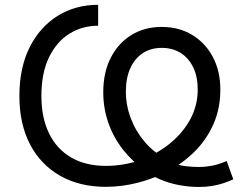

<svg xmlns="http://www.w3.org/2000/svg" viewBox="-20 -757 1025 788"><path d="M796.4 10.3Q753.9 10.3 712.4 2.2Q670.9 -5.9 635.3 -21.5Q599.6 -37.1 574.2 -58.6Q523.4 -93.8 484.9 -142.8Q446.3 -191.9 425 -252Q403.8 -312 403.8 -378.9Q403.8 -460 434.6 -520Q465.3 -580.1 519.3 -613.3Q573.2 -646.5 643.6 -646.5Q714.4 -646.5 768.6 -613.8Q822.8 -581.1 853.5 -523.2Q884.3 -465.3 884.3 -389.6Q884.3 -311.5 856.2 -248Q828.1 -184.6 780.3 -136.5Q732.4 -88.4 671.6 -55.9Q610.8 -23.4 544.7 -6.8Q478.5 9.8 414.6 9.8Q306.2 9.8 226.3 -35.9Q146.5 -81.5 103 -165Q59.6 -248.5 59.6 -363.3Q59.6 -479 101.6 -562.7Q143.6 -646.5 216.6 -691.9Q289.6 -737.3 382.8 -737.3V-651.4Q317.4 -651.4 264.6 -618.4Q211.9 -585.4 180.9 -521.2Q149.9 -457 149.9 -363.3Q149.9 -273.9 181.4 -209.5Q212.9 -145 272.2 -110.6Q331.5 -76.2 414.6 -76.2Q487.8 -76.2 555.2 -100.1Q622.6 -124 676 -167Q729.5 -210 760.5 -266.8Q791.5 -323.7 791.5 -389.6Q791.5 -442.4 772.9 -480.7Q754.4 -519 721.2 -539.8Q688 -560.5 643.6 -560.5Q598.6 -560.5 565.7 -538.6Q532.7 -516.6 514.6 -476.6Q496.6 -436.5 496.6 -381.3Q496.6 -325.2 516.8 -271.5Q537.1 -217.8 574.5 -174.1Q611.8 -130.4 663.1 -104.5Q689 -85 721.2 -78.4Q753.4 -71.8 797.9 -71.8Q822.3 -71.8 849.9 -76.9Q877.4 -82 910.2 -96.2L937.5 -21Q919.4 -12.7 897.7 -5.4Q876 2 850.8 6.1Q825.7 10.3 796.4 10.3Z"/></svg>

Font: Adwaita Sans
Style: Regular
Weight: 400
Designer: Rasmus Andersson
Foundry: rsms
Version: Version 4.001;git-9221beed3